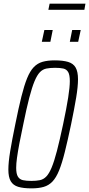

<svg xmlns="http://www.w3.org/2000/svg" viewBox="-20 -1028 490 1056"><path d="M153 8Q108 8 80 -0.5Q52 -9 39 -31.5Q26 -54 26 -95Q26 -135 36 -196Q46 -257 64 -344Q82 -434 97.5 -496Q113 -558 129 -597.5Q145 -637 165.5 -658.5Q186 -680 214 -688Q242 -696 281 -696Q326 -696 354.5 -687.5Q383 -679 396 -656.5Q409 -634 409 -592Q409 -552 399 -491.5Q389 -431 371 -344Q352 -254 336.5 -192Q321 -130 305 -90.5Q289 -51 268.5 -29.5Q248 -8 220 0Q192 8 153 8ZM152 -33Q179 -33 199 -37Q219 -41 234.5 -57Q250 -73 264 -106.5Q278 -140 293 -197.5Q308 -255 327 -344Q346 -434 355 -491.5Q364 -549 364 -582Q364 -616 355 -631.5Q346 -647 328.5 -651Q311 -655 283 -655Q256 -655 235.5 -651Q215 -647 199.5 -631Q184 -615 170 -581.5Q156 -548 141 -490.5Q126 -433 108 -344Q95 -284 86.5 -238.5Q78 -193 73.5 -160.5Q69 -128 69 -105Q69 -72 78.5 -56.5Q88 -41 106.5 -37Q125 -33 152 -33ZM364 -798 377 -863H424L410 -798ZM210 -798 224 -863H270L257 -798ZM246 -974 253 -1008H450L444 -974Z"/></svg>

Font: Saira ExtraCondensed ExtraLight
Style: Italic
Weight: 250
Width: 2
Italic angle: -12°
Designer: Hector Gatti with collaboration of the Omnibus-Type team
Foundry: Omnibus-Type
Version: Version 1.101